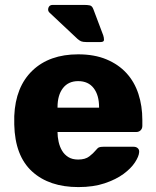

<svg xmlns="http://www.w3.org/2000/svg" viewBox="-20 -751 634 781"><path d="M331 -580Q317 -580 310 -583Q303 -586 295 -593L181 -700Q173 -708 177 -719.5Q181 -731 194 -731H323Q336 -731 345.5 -729Q355 -727 360 -713L400 -607Q403 -598 403 -589Q403 -580 389 -580ZM299 10Q180 10 110.5 -53.5Q41 -117 38 -244V-279Q43 -398 112 -464Q181 -530 298 -530Q364 -530 413 -509.5Q462 -489 494.5 -453.5Q527 -418 543 -369Q559 -320 559 -263V-239Q559 -228 552 -221Q545 -214 534 -214H214Q214 -194 218.5 -174Q223 -154 232.5 -138Q242 -122 258 -112Q274 -102 298 -102Q327 -102 343.5 -115Q360 -128 368 -138Q377 -149 382.5 -151.5Q388 -154 400 -154H524Q534 -154 540.5 -148Q547 -142 546 -132Q545 -115 529 -90.5Q513 -66 482.5 -43.5Q452 -21 406 -5.5Q360 10 299 10ZM214 -313H383V-315Q383 -364 361 -392.5Q339 -421 298 -421Q258 -421 236 -392.5Q214 -364 214 -315Z"/></svg>

Font: Fz Rubik
Style: Bold
Weight: 700
Designer: Hubert and Fischer
Foundry: Hubert and Fischer
Version: Vit hóa bi FontZin.com